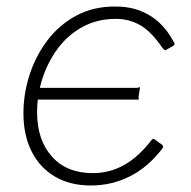

<svg xmlns="http://www.w3.org/2000/svg" viewBox="-20 -560 587 590"><path d="M259 10Q195 10 148.5 -17.5Q102 -45 77 -95Q52 -145 52 -212Q52 -271 70.5 -329Q89 -387 125 -435Q161 -483 213.5 -511.5Q266 -540 333 -540Q378 -540 412 -526.5Q446 -513 471 -489Q496 -465 514 -431Q517 -427 516.5 -424.5Q516 -422 514 -420L489 -406Q486 -404 479 -413Q445 -463 411 -482.5Q377 -502 336 -502Q279 -502 234 -477.5Q189 -453 158 -411.5Q127 -370 110.5 -319Q94 -268 94 -215Q94 -130 139.5 -79Q185 -28 265 -28Q317 -28 361.5 -53Q406 -78 446 -130Q452 -136 456 -131L477 -116Q479 -115 480.5 -111.5Q482 -108 480 -105Q458 -76 432.5 -54Q407 -32 379 -18Q351 -4 321 3Q291 10 259 10ZM82 -254 88 -290H400Q405 -290 407 -292Q409 -294 410 -290L406 -264Q405 -260 406.5 -257Q408 -254 404 -254Z"/></svg>

Font: Libre Franklin Thin
Style: Italic
Weight: 100
Italic angle: -8°
Designer: Pablo Impallari, Rodrigo Fuenzalida, Nhung Nguyen
Foundry: Impallari Type
Version: Version 3.000